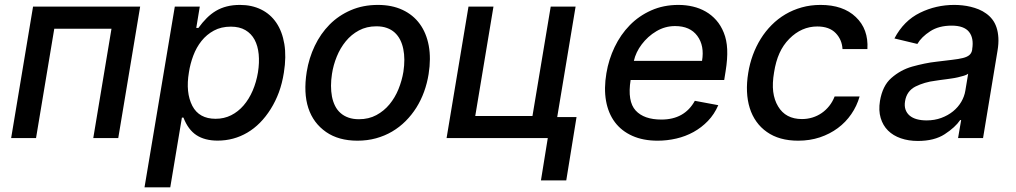

<svg xmlns="http://www.w3.org/2000/svg" viewBox="-20 -573 4216 797"><path d="M26.3 0 117.2 -545.5H561.8L470.9 0H367.2L442.8 -453.8H205.3L129.6 0Z M705.6 -545.5H809.3L794.7 -457H803.6Q820.3 -480.1 838.1 -497.9Q855.8 -515.6 876.4 -527.9Q897 -540.1 921.5 -546.3Q946 -552.6 976.2 -552.6Q1025.2 -552.6 1063.9 -533.6Q1102.6 -514.6 1127.1 -478.5Q1151.6 -442.5 1160.3 -390.3Q1169 -338.1 1158.4 -271.7Q1151.3 -226.6 1137.6 -189.6Q1123.9 -152.7 1103.7 -120.4Q1062.9 -55.4 1006.6 -22.4Q950.3 10.7 883.2 10.7Q830.3 10.7 795.6 -11.9Q761 -34.4 741.5 -84.9H735.1L686.8 204.5H579.9ZM778.4 -133.5Q806.5 -79.9 875 -79.9Q910.2 -79.9 939.5 -94.6Q968.8 -109.4 991.1 -135.3Q1013.5 -161.2 1028.8 -196.6Q1044 -231.9 1050.8 -272.7Q1057.2 -313.2 1053.8 -348Q1050.4 -382.8 1036.8 -408.2Q1023.1 -433.6 998.6 -448Q974.1 -462.4 938.2 -462.4Q898.1 -462.4 867.9 -446Q837.7 -429.7 816.4 -402.9Q795.1 -376.1 782.3 -342Q769.5 -307.9 764.2 -272.7Q750 -188.9 778.4 -133.5Z M1253.2 -274.9Q1262.4 -332 1286.6 -382.6Q1310.7 -433.2 1348.2 -471.1Q1385.7 -508.9 1436.3 -530.7Q1486.9 -552.6 1548.7 -552.6Q1606.9 -552.6 1650.9 -532Q1695 -511.4 1722.5 -473.7Q1750 -436.1 1759.8 -383.2Q1769.5 -330.3 1759.2 -265.6Q1753.2 -227.6 1740.4 -192.3Q1727.6 -157 1708.3 -126.2Q1688.9 -95.5 1663.7 -70.3Q1638.5 -45.1 1607.8 -27Q1577.1 -8.9 1540.8 1.1Q1504.6 11 1463.8 11Q1385.7 11 1333.8 -24.9Q1280.5 -61.8 1259.9 -124.5Q1239.3 -187.1 1253.2 -274.9ZM1358 -172.2Q1362.2 -150.9 1370.9 -133.5Q1379.6 -116.1 1393.5 -103.9Q1407.3 -91.6 1426.3 -84.9Q1445.3 -78.1 1469.8 -78.1Q1510.7 -78.1 1542.3 -95.2Q1573.9 -112.2 1596.8 -139.9Q1619.7 -167.6 1634.1 -202.9Q1648.4 -238.3 1654.5 -274.9Q1662.6 -328.1 1654.1 -369.3Q1649.9 -390.6 1641 -408Q1632.1 -425.4 1618.4 -437.9Q1604.8 -450.3 1585.9 -457Q1567.1 -463.8 1542.6 -463.8Q1501.8 -463.8 1470 -446.7Q1438.2 -429.7 1415.3 -401.6Q1392.4 -373.6 1378 -338.2Q1363.6 -302.9 1358 -266Q1350.1 -214.8 1358 -172.2Z M1833.8 0 1924.7 -545.5H2028.4L1952.8 -91.6H2190.3L2266 -545.5H2369.3L2293 -87H2373.2L2330.6 175.8H2225.5L2253.9 0Z M2497.2 -269.2Q2506.7 -326.3 2531.4 -377.8Q2556.1 -429.3 2594.1 -468.2Q2632.1 -507.1 2683.1 -529.8Q2734 -552.6 2796.2 -552.6Q2827.4 -552.6 2856.2 -545.8Q2884.9 -539.1 2909.4 -525Q2933.9 -511 2953.1 -489.3Q2972.3 -467.7 2984.4 -437.5Q2996.8 -407.3 2998.6 -368.3Q3000.4 -329.2 2992.2 -278.4L2986.2 -240.8H2597.7Q2583.8 -152.3 2618.6 -114.3Q2653.1 -76.7 2725.5 -76.7Q2821.4 -76.7 2864.3 -154.5L2961.6 -136.4Q2945.3 -98.7 2918.7 -71Q2892 -43.3 2858.8 -25Q2825.6 -6.7 2787.5 2.1Q2749.3 11 2709.9 11Q2649.5 11 2604.8 -9.1Q2560 -29.1 2532.5 -65.7Q2505 -102.3 2495.7 -154.1Q2486.5 -206 2497.2 -269.2ZM2611.2 -320.3H2894.2Q2904.8 -383.2 2874.6 -424Q2844.5 -464.8 2782.3 -464.8Q2740.8 -464.8 2704.9 -443.5Q2686.8 -432.9 2671.3 -418.9Q2655.9 -404.8 2643.8 -388.8Q2631.7 -372.9 2623.4 -355.5Q2615.1 -338.1 2611.2 -320.3Z M3085.9 -270.2Q3092 -308.6 3105.1 -344.5Q3118.3 -380.3 3137.8 -411.8Q3157.3 -443.2 3183.1 -469.1Q3208.8 -495 3240.1 -513.5Q3271.3 -532 3308.1 -542.3Q3344.8 -552.6 3386 -552.6Q3479.8 -552.6 3532.3 -502.5Q3585.6 -452.1 3580.6 -369.3H3477.3Q3475.1 -408.4 3449.2 -435.4Q3422.6 -463.1 3372.5 -463.1Q3307.2 -463.1 3256.4 -411.9Q3230.8 -386 3215.6 -352.1Q3200.3 -318.2 3193.2 -272.7Q3185.4 -226.9 3189.6 -192.5Q3193.9 -158 3209.9 -131.4Q3241.1 -78.8 3308.9 -78.8Q3331.7 -78.8 3352.5 -85.2Q3373.2 -91.6 3390.8 -103.7Q3408.4 -115.8 3422.2 -133.2Q3436.1 -150.6 3444.6 -172.6H3548.3Q3536.9 -132.8 3513.8 -99.3Q3490.8 -65.7 3457.7 -41.2Q3424.7 -16.7 3383.2 -2.8Q3341.6 11 3293.3 11Q3214.5 11 3163.4 -25.2Q3137.8 -43 3119.9 -68.2Q3101.9 -93.4 3092.2 -124.6Q3082.4 -155.9 3080.8 -192.6Q3079.2 -229.4 3085.9 -270.2Z M3632.8 -154.1Q3638.1 -185.4 3649.7 -209Q3661.2 -232.6 3679.7 -248.9Q3718 -282.7 3766.3 -296.5Q3791.9 -303.6 3817.3 -308.9Q3842.7 -314.3 3869.3 -317.1Q3906.6 -321.7 3933.1 -324.8Q3959.5 -327.8 3977.1 -332.2Q3994.7 -336.6 4003.9 -344.5Q4013.1 -352.3 4015.6 -366.5V-369Q4023.1 -415.1 4002.3 -440.9Q3981.5 -466.6 3930.4 -466.6Q3877.1 -466.6 3841.3 -443.2Q3805 -419.7 3788 -390.6L3692.8 -413.4Q3731.5 -487.2 3799.4 -520.2Q3865.4 -552.6 3941.4 -552.6Q3957.4 -552.6 3974.6 -550.8Q3991.8 -549 4009.1 -544.9Q4026.3 -540.8 4042.8 -534.1Q4059.3 -527.3 4073.5 -517Q4088.1 -506.7 4099.1 -492.5Q4110.1 -478.3 4116.5 -459.3Q4122.9 -440.3 4124.3 -416.2Q4125.7 -392 4120.7 -362.2L4060.7 0H3957L3969.8 -74.6H3965.6Q3945.3 -44.4 3901.6 -16Q3858.7 12.1 3790.1 12.1Q3751.4 12.1 3719.5 1.1Q3687.5 -9.9 3666.2 -31.1Q3644.9 -52.2 3635.7 -83.3Q3626.4 -114.3 3632.8 -154.1ZM3826.3 -73.2Q3859.4 -73.2 3887.3 -83.5Q3915.1 -93.8 3936.1 -110.8Q3957 -127.8 3970.2 -150.2Q3983.3 -172.6 3987.2 -196.7L3998.9 -267Q3993.3 -262.4 3981.4 -258.7Q3969.5 -255 3956 -252Q3942.5 -248.9 3929.7 -247.2Q3916.9 -245.4 3909.4 -244.3Q3894.5 -242.5 3883.3 -240.9Q3872.2 -239.3 3863.3 -237.9Q3839.8 -235.1 3819.2 -229Q3798.7 -223 3780.2 -213.8Q3743.6 -195 3736.9 -152.7Q3733.7 -133.2 3738.8 -118.3Q3744 -103.3 3755.9 -93.2Q3767.8 -83.1 3785.9 -78.1Q3804 -73.2 3826.3 -73.2Z"/></svg>

Font: Inter P Medium
Style: Italic
Weight: 500
Italic angle: 9.39999°
Designer: Rasmus Andersson
Foundry: rsms
Version: Version 3.018;git-588b23468